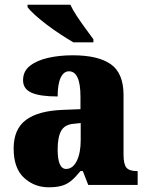

<svg xmlns="http://www.w3.org/2000/svg" viewBox="-20 -786 628 816"><path d="M187 10Q126 10 82 -30.5Q38 -71 38 -155Q38 -237 90 -276Q142 -315 246 -319L322 -322V-375Q322 -483 273 -483Q251 -483 238 -456Q225 -429 225 -376Q150 -376 114 -392Q78 -408 78 -445Q78 -483 107 -506Q136 -529 184 -540Q232 -551 289 -551Q397 -551 451 -513Q505 -475 505 -382V-129Q505 -89 517 -74Q529 -59 561 -59H565V0H355L332 -59H322Q301 -33 283 -18Q265 -3 242.5 3.5Q220 10 187 10ZM261 -68Q289 -68 306 -101.5Q323 -135 323 -191V-263L294 -260Q255 -257 240 -230Q225 -203 225 -151Q225 -68 261 -68ZM292 -606Q268 -620 238 -639.5Q208 -659 179 -681Q150 -703 128 -723Q106 -743 97 -756V-766H279Q289 -744 307 -717Q325 -690 344 -664Q363 -638 377 -619V-606Z"/></svg>

Font: Noto Serif Thai SemiCondensed Black
Style: Regular
Weight: 900
Width: 4
Designer: Monotype Design Team
Foundry: Monotype Imaging Inc.
Version: Version 2.002; ttfautohint (v1.8.4.7-5d5b)